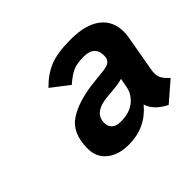

<svg xmlns="http://www.w3.org/2000/svg" viewBox="-99 -829 629 629"><g transform="rotate(-45 215.0 -514.5)"><path d="M403 -431Q403 -417 409.5 -406.5Q416 -396 430 -383L363 -325Q317 -348 306 -384Q257 -325 179 -325Q132 -325 103 -348Q74 -371 74 -412Q74 -484 120 -513.5Q166 -543 246 -551L283 -555Q305 -557 314 -562Q323 -567 327 -578L328 -589Q328 -634 278 -634Q247 -634 228.5 -626Q210 -618 185 -596L124 -643Q155 -675 190.5 -689.5Q226 -704 288 -704Q356 -704 392.5 -676.5Q429 -649 429 -598Q429 -585 426 -570L404 -445Q403 -440 403 -431ZM307 -464 313 -496Q298 -491 265 -488L241 -486Q172 -480 172 -433Q172 -415 183 -406Q194 -397 214 -397Q254 -397 278 -416.5Q302 -436 307 -464Z"/></g></svg>

Font: KoHo
Style: Bold Italic
Weight: 700
Italic angle: -10°
Version: Version 1.000; ttfautohint (v1.6)